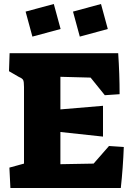

<svg xmlns="http://www.w3.org/2000/svg" viewBox="-20 -940 663 960"><path d="M27 -102 100 -122V-505Q100 -531 96 -539.5Q92 -548 75 -555L25 -584L28 -674H571Q578 -569 578 -469L504 -464L433 -552L282 -556V-393L495 -411V-257L282 -280V-119L448 -122L525 -210L599 -205Q595 -100 584 0H32ZM108 -882 249 -920 283 -795 142 -757ZM345 -882 485 -920 519 -795 379 -757Z"/></svg>

Font: Suez One
Style: Regular
Weight: 400
Designer: Michal Sahar
Foundry: Hagilda
Version: Version 1.001